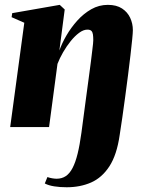

<svg xmlns="http://www.w3.org/2000/svg" viewBox="-20 -536 626 810"><path d="M261.5 254Q233 254 209 250.2Q185 246.5 169 238L180 211Q190 214.5 200.2 216.2Q210.5 218 219 218Q241 218 257.5 207Q274 196 286.2 172.5Q298.5 149 307.5 112.2Q316.5 75.5 323.5 24Q333.5 -51 341 -107.8Q348.5 -164.5 354.2 -206Q360 -247.5 363.5 -276Q367 -304.5 369.2 -322.8Q371.5 -341 372.5 -351.2Q373.5 -361.5 373.5 -366.5Q373.5 -381 372 -391Q370.5 -401 365.2 -406Q360 -411 348.5 -411Q332 -411 313.8 -397.5Q295.5 -384 278 -362.2Q260.5 -340.5 246 -315.2Q231.5 -290 222.5 -266.5L187 0H23L82.5 -440L29 -463.5L31.5 -480.5L232 -515.5L253 -496L230.5 -323Q241 -353 260.2 -386.2Q279.5 -419.5 306 -449Q332.5 -478.5 365 -497Q397.5 -515.5 435 -515.5Q471.5 -515.5 494.8 -500.2Q518 -485 529.2 -460.8Q540.5 -436.5 540.5 -409Q540.5 -398.5 537.8 -370.8Q535 -343 530.5 -303.8Q526 -264.5 520.2 -219.5Q514.5 -174.5 508.2 -128.2Q502 -82 496 -40.2Q490 1.5 485 33Q473 117 441.8 165.2Q410.5 213.5 364.5 233.8Q318.5 254 261.5 254Z"/></svg>

Font: Merriweather 144pt Black
Style: Italic
Weight: 900
Italic angle: -7.8°
Version: Version 2.101